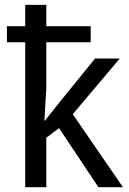

<svg xmlns="http://www.w3.org/2000/svg" viewBox="-20 -780 536 800"><path d="M8.8 -670.9H85V-759.8H172.9V-670.9H357.9V-604H172.9V-411.1L165 -276.9H167L232.9 -359.9L376 -536.1H479L283.2 -304.2L492.2 0H390.1L226.1 -246.1L172.9 -206.1V0H85V-604H8.8Z"/></svg>

Font: WenQuanYi Micro Hei
Style: Regular
Weight: 400
Foundry: Ascender Corporation
Version: Version 0.2.0-beta